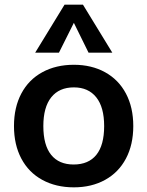

<svg xmlns="http://www.w3.org/2000/svg" viewBox="-20 -796 632 824"><path d="M40 -255Q40 -335 71.5 -394.5Q103 -454 161.5 -486Q220 -518 297 -518Q373 -518 431 -486Q489 -454 520.5 -394.5Q552 -335 552 -255Q552 -175 520.5 -115.5Q489 -56 431 -24Q373 8 297 8Q220 8 161.5 -24Q103 -56 71.5 -115.5Q40 -175 40 -255ZM427 -255Q427 -336 393 -378.5Q359 -421 297 -421Q234 -421 200 -378.5Q166 -336 166 -255Q166 -173 199.5 -131.5Q233 -90 296 -90Q360 -90 393.5 -131.5Q427 -173 427 -255ZM233 -570H131L257 -776H336L462 -570H360L297 -698Z"/></svg>

Font: Muli-Bold
Style: Bold
Weight: 700
Version: Version 2.000